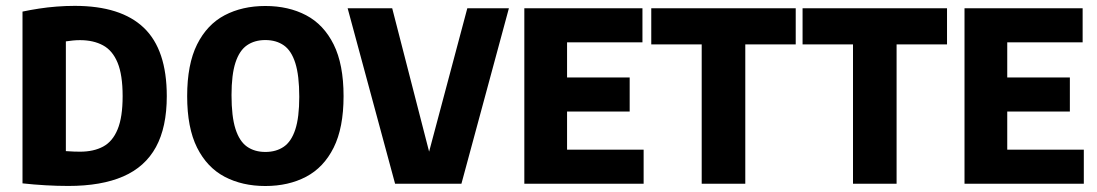

<svg xmlns="http://www.w3.org/2000/svg" viewBox="-20 -623 3721 651"><path d="M211.7 7.5Q174.2 7.5 134.4 5.2Q94.5 2.9 56.3 -1.3V-583.7Q83.6 -589.5 112.6 -593.9Q141.6 -598.4 171.9 -600.7Q202.1 -603.1 233.5 -603.1Q390 -603.1 467.8 -528.7Q545.5 -454.4 545.5 -297Q545.5 -191.8 508.8 -124.5Q472 -57.1 397.8 -24.8Q323.6 7.5 211.7 7.5ZM251.5 -108.7Q297.5 -108.7 329.7 -126Q361.9 -143.3 378.8 -184.5Q395.8 -225.6 395.8 -297Q395.8 -369 378.7 -410.4Q361.7 -451.8 329.2 -469.3Q296.7 -486.9 251 -486.9Q239.2 -486.9 227.2 -485.7Q215.2 -484.6 203.3 -482.7V-110.6Q218.7 -109.4 230.4 -109.1Q242 -108.7 251.5 -108.7Z M879.7 7.7Q801.5 7.7 741.7 -23.7Q681.9 -55.2 648.2 -122.4Q614.6 -189.7 614.6 -297Q614.6 -404.8 648.2 -472.3Q681.9 -539.8 741.7 -571.3Q801.5 -602.7 879.7 -602.7Q958.1 -602.7 1017.9 -571.3Q1077.7 -539.8 1111.3 -472.3Q1144.9 -404.8 1144.9 -297Q1144.9 -189.7 1111.3 -122.4Q1077.7 -55.2 1017.9 -23.7Q958.1 7.7 879.7 7.7ZM879.7 -107.8Q916.4 -107.8 942.2 -125.5Q967.9 -143.1 981.3 -184.1Q994.7 -225 994.7 -294.6Q994.7 -367.1 981.3 -409.3Q967.9 -451.5 942.2 -469.3Q916.4 -487.2 879.7 -487.2Q843.2 -487.2 817.5 -469.5Q791.8 -451.9 778.4 -410.9Q765 -370 765 -300.4Q765 -227.9 778.4 -185.9Q791.8 -143.9 817.5 -125.8Q843.2 -107.8 879.7 -107.8Z M1319.6 0 1158.7 -595H1309.8L1449.4 -52.7H1420L1564.5 -595H1705.5L1544.5 0Z M1757.8 0V-595H2158.3V-479.5H1902.7V-115.5H2162.3V0ZM1862.6 -244.8V-360.3H2115V-244.8Z M2359.2 0V-472.4H2188.2V-595H2678V-472.4H2507V0Z M2872.2 0V-472.4H2701.2V-595H3191V-472.4H3020V0Z M3250.3 0V-595H3650.8V-479.5H3395.2V-115.5H3654.8V0ZM3355.1 -244.8V-360.3H3607.5V-244.8Z"/></svg>

Font: Encode Sans SC Condensed Thin
Style: Regular
Weight: 100
Width: 3
Designer: Multiple Designers
Foundry: Impallari Type
Version: Version 3.002